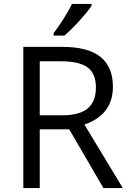

<svg xmlns="http://www.w3.org/2000/svg" viewBox="-20 -951 658 971"><path d="M181 -297V0H98V-714H294Q425 -714 488 -663.5Q551 -613 551 -512Q551 -371 407 -321L601 0H503L330 -297ZM181 -368H295Q383 -368 424 -403Q465 -438 465 -508Q465 -579 423 -610Q381 -641 289 -641H181ZM251 -783Q274 -813 301.5 -856Q329 -899 344 -931H443V-921Q421 -889 378.5 -842.5Q336 -796 305 -771H251Z"/></svg>

Font: Stephens Clock
Style: Regular
Weight: 400
Designer: Peter Wiegel (catfonts.de) with slight modifications by DT1.org
Version: Version 0.9.1